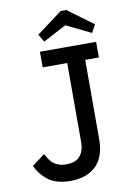

<svg xmlns="http://www.w3.org/2000/svg" viewBox="-93 -889 650 956"><g transform="rotate(-10 232.5 -411.0)"><path d="M361 -571V-172Q361 -80 314 -35Q267 10 185 10Q115 10 74.5 -20Q34 -50 13 -96L78 -145Q98 -103 122.5 -89Q147 -75 177 -75Q227 -75 248.5 -101.5Q270 -128 270 -171V-571H146V-650H430V-571ZM418 -697 293 -758 176 -696 153 -735 283 -832H311L440 -737Z"/></g></svg>

Font: Zilla Slab Medium
Style: Regular
Weight: 500
Designer: Typotheque.com
Foundry: Typotheque type foundry
Version: Version 1.1; 2017